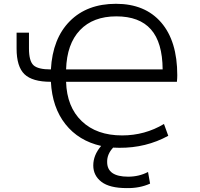

<svg xmlns="http://www.w3.org/2000/svg" viewBox="-20 -760 1040 1000"><path d="M569.3 8.8Q537.1 43 538.1 84Q538.1 160.2 647.5 160.2Q704.1 160.2 751 135.7L761.7 196.3Q708 220.7 640.6 219.7Q550.8 219.7 508.3 187Q465.8 154.3 465.8 101.6Q465.8 47.9 506.8 0Q389.6 -26.4 320.8 -113.3Q252 -200.2 245.1 -334H244.1Q148.4 -334 107.4 -373.5Q66.4 -413.1 66.4 -506.8V-589.8H130.9V-507.8Q130.9 -442.4 154.3 -420.4Q177.7 -398.4 244.1 -398.4H245.1Q253.9 -559.6 343.8 -649.9Q433.6 -740.2 584 -740.2Q735.4 -740.2 819.3 -643.1Q903.3 -545.9 903.3 -368.2Q903.3 -352.5 901.4 -334H324.2Q328.1 -203.1 405.8 -128.9Q483.4 -54.7 616.2 -54.7Q734.4 -54.7 834 -114.3L856.4 -52.7Q740.2 10.7 601.6 9.8Q579.1 9.8 569.3 8.8ZM324.2 -398.4H827.1Q826.2 -539.1 766.1 -606.9Q706.1 -674.8 585.9 -674.8Q464.8 -674.8 396.5 -603Q328.1 -531.2 324.2 -398.4Z"/></svg>

Font: GenEi Gothic M SemiLight
Style: Regular
Weight: 350
Designer: o_tamon (Modified); [Source Han Sans]
Ryoko NISHIZUKA  (kana & ideographs); Paul D. Hunt (Latin, Greek & Cyrillic); Wenl
Version: Version 1.1a;Original Version 1.004